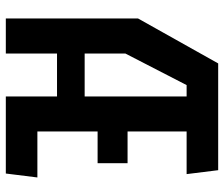

<svg xmlns="http://www.w3.org/2000/svg" viewBox="-75 -695 770 660"><g transform="rotate(90 310.0 -365.0)"><path d="M311.5 0H576.5L590 -108.5H432V-315.5H541V-418.5H432V-621.5H578.5L565 -730H198L43.5 -454.5V0H164V-176H311.5ZM164 -271V-411L272.5 -621.5H311.5V-271Z"/></g></svg>

Font: Monaspace Krypton SemiBold
Style: Regular
Weight: 600
Designer: Riley Cran & the Lettermatic Team
Foundry: Lettermatic
Version: Version 1.200 (Monaspace Krypton)